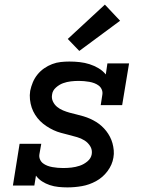

<svg xmlns="http://www.w3.org/2000/svg" viewBox="-20 -805 640 833"><path d="M272 8Q253 8 233.5 6Q214 4 196 -2Q178 -8 162.5 -18Q147 -28 136 -43L129 0H36L65 -181H159L151 -136Q149 -124 153.5 -113.5Q158 -103 166.5 -96.5Q175 -90 185.5 -86Q196 -82 207.5 -80Q219 -78 230.5 -77Q242 -76 254 -76Q272 -76 290 -78Q308 -80 326 -86Q344 -92 359.5 -105Q375 -118 378 -136Q381 -155 371.5 -170.5Q362 -186 347 -195.5Q332 -205 314.5 -210Q297 -215 279.5 -219.5Q262 -224 245 -228.5Q228 -233 212 -240.5Q196 -248 181 -258Q166 -268 154 -280Q142 -292 132.5 -307Q123 -322 117.5 -338.5Q112 -355 110 -373.5Q108 -392 111 -411Q115 -430 122.5 -448Q130 -466 142.5 -481.5Q155 -497 171.5 -508.5Q188 -520 206.5 -527Q225 -534 244 -536Q263 -538 281 -538Q304 -538 326 -535.5Q348 -533 368.5 -526.5Q389 -520 407.5 -509Q426 -498 439 -482L446 -530H540L510 -349H417L424 -394Q426 -406 421.5 -416.5Q417 -427 408.5 -433.5Q400 -440 389.5 -444Q379 -448 367.5 -450Q356 -452 344.5 -453Q333 -454 322 -454Q305 -454 287.5 -452Q270 -450 253.5 -444Q237 -438 222.5 -425Q208 -412 206 -395Q203 -379 209.5 -365Q216 -351 227.5 -341.5Q239 -332 253.5 -326Q268 -320 282.5 -316Q297 -312 312 -308.5Q327 -305 342 -300.5Q357 -296 370.5 -290Q384 -284 397 -276Q410 -268 421 -258Q432 -248 441 -236.5Q450 -225 457 -211.5Q464 -198 468 -183.5Q472 -169 473.5 -153Q475 -137 472 -121Q467 -90 446.5 -62.5Q426 -35 396.5 -19Q367 -3 335.5 2.5Q304 8 273 8Q273 8 272.5 8Q272 8 272 8ZM324 -584 274 -636 435 -785 501 -715Z"/></svg>

Font: Iosevka Slab MdExObl
Style: Regular
Weight: 500
Width: 7
Italic angle: -9°
Monospace: yes
Designer: Belleve Invis
Foundry: Belleve Invis
Version: Version 11.1.1; ttfautohint (v1.8.3)